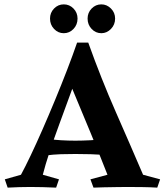

<svg xmlns="http://www.w3.org/2000/svg" viewBox="-20 -859 755 879"><path d="M713 -38 700 0Q669 -2 630.5 -2.5Q592 -3 561 -3Q543 -3 513.5 -2.5Q484 -2 455 -1.5Q426 -1 408 0L394 -38L472 -59Q442 -136 396.5 -246.5Q351 -357 299 -481Q320 -527 341.5 -572.5Q363 -618 384 -664Q443 -499 510.5 -345.5Q578 -192 635 -59ZM384 -664Q377 -646 370.5 -631Q364 -616 357 -595Q350 -574 342 -538Q323 -486 299.5 -421.5Q276 -357 251.5 -290.5Q227 -224 207 -163.5Q187 -103 176 -59L250 -38L237 0Q173 -3 119 -3Q69 -3 15 0L2 -38L76 -59Q95 -94 120.5 -147.5Q146 -201 174.5 -266Q203 -331 232 -401Q261 -471 287 -538.5Q313 -606 333 -664ZM477 -225V-147Q434 -152 395.5 -153Q357 -154 325 -154Q291 -154 258.5 -153Q226 -152 187 -147V-224Q226 -219 258.5 -217Q291 -215 325 -215Q357 -215 395.5 -217Q434 -219 477 -225ZM272 -707Q246 -707 227.5 -726.5Q209 -746 209 -774Q209 -801 227.5 -820Q246 -839 272 -839Q298 -839 316.5 -820Q335 -801 335 -774Q335 -746 316.5 -726.5Q298 -707 272 -707ZM444 -707Q418 -707 399.5 -726.5Q381 -746 381 -774Q381 -801 399.5 -820Q418 -839 444 -839Q469 -839 488 -820Q507 -801 507 -774Q507 -746 488 -726.5Q469 -707 444 -707Z"/></svg>

Font: Ruwudu
Style: Bold
Weight: 700
Designer: Becca Hirsbrunner Spalinger
Foundry: SIL International
Version: Version 3.000